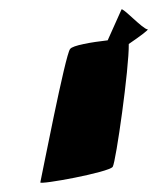

<svg xmlns="http://www.w3.org/2000/svg" viewBox="-20 -722 343 419"><path d="M68 -324C66 -318 218 -346 226 -358C233 -369 262 -574 261 -626C286 -643 306 -658 302 -658C292 -658 246 -708 245 -701L215 -634C180 -630 138 -623 133 -615C123 -605 70 -332 68 -324Z"/></svg>

Font: Ampere
Style: UltCndIta
Weight: 400
Version: Version 1